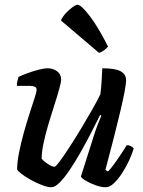

<svg xmlns="http://www.w3.org/2000/svg" viewBox="-20 -787 602 807"><path d="M196 0Q180 0 156.5 -9Q133 -18 109.5 -31Q86 -44 70 -56.5Q54 -69 52 -75Q52 -105 60 -145.5Q68 -186 80 -229Q92 -272 104.5 -310.5Q117 -349 125.5 -375.5Q134 -402 134 -409Q134 -419 126 -422.5Q118 -426 106 -426H51Q51 -437 53.5 -448Q56 -459 58 -464Q73 -471 96 -479.5Q119 -488 142.5 -494Q166 -500 180 -500Q203 -500 220 -487.5Q237 -475 237 -453Q237 -442 229 -413Q221 -384 208.5 -345.5Q196 -307 183.5 -265Q171 -223 163 -185Q155 -147 155 -120Q165 -108 182.5 -97Q200 -86 209 -86Q214 -86 231.5 -109.5Q249 -133 273 -170Q297 -207 322 -248.5Q347 -290 368.5 -328Q390 -366 402 -391Q405 -414 407 -445Q409 -476 410 -500Q464 -500 487 -487.5Q510 -475 510 -449Q510 -423 487 -324.5Q464 -226 423 -73L434 -66Q444 -76 459 -96.5Q474 -117 488.5 -139Q503 -161 513 -177Q522 -177 530.5 -172.5Q539 -168 542 -163Q536 -142 523.5 -114.5Q511 -87 494 -60.5Q477 -34 459 -17Q441 0 425 0Q405 0 381.5 -8.5Q358 -17 340.5 -27.5Q323 -38 320 -45L373 -212Q382 -241 391.5 -265.5Q401 -290 406 -301L401 -304Q384 -270 363 -229Q342 -188 319 -147.5Q296 -107 273.5 -73.5Q251 -40 231 -20Q211 0 196 0ZM396 -565 236 -701Q243 -717 257 -732Q271 -747 285 -757Q299 -767 306 -767Q321 -767 358 -718.5Q395 -670 434 -591Q429 -585 418.5 -576.5Q408 -568 396 -565Z"/></svg>

Font: Texturina SemiBold
Style: Italic
Weight: 600
Italic angle: -11°
Designer: Guillermo Torres Carreño
Foundry: Omnibus-Type
Version: Version 1.002; ttfautohint (v1.8.3)